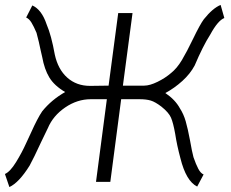

<svg xmlns="http://www.w3.org/2000/svg" viewBox="-29 -737 935 778"><path d="M339 -335Q284 -335 235 -301.5Q186 -268 165 -218Q161 -211 137 -160Q108 -97 91 -66Q48 3 9 21L-9 -32Q12 -41 36 -80Q60 -119 77 -157L97 -200Q123 -258 142 -286Q180 -333 235 -364Q191 -390 171 -423Q151 -456 142 -506L136 -532Q129 -567 119 -604Q108 -630 98.5 -645.5Q89 -661 77 -666L102 -715Q140 -698 160 -638Q179 -594 193 -516Q206 -456 243.5 -422.5Q281 -389 336 -389L411 -390L450 -684H508L469 -390H555Q578 -390 609.5 -405.5Q641 -421 664 -441Q688 -460 708 -493.5Q728 -527 753 -579Q782 -639 797 -659Q833 -704 865 -717L880 -664Q854 -654 823 -597Q793 -550 760 -472Q742 -438 710 -409Q678 -380 641 -360Q681 -333 700 -298Q715 -275 723.5 -245.5Q732 -216 741 -168Q749 -122 755 -100Q765 -71 774.5 -53Q784 -35 796 -30L770 19Q725 -3 702 -96Q688 -148 681 -194Q673 -239 664 -260Q655 -281 625 -305Q600 -324 582 -329.5Q564 -335 536 -335H462L418 0H360L404 -335Z"/></svg>

Font: Bellota Text
Style: Italic
Weight: 400
Italic angle: -7.5°
Designer: Kemie Guaida
Foundry: Kemie Guaida
Version: Version 4.001